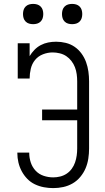

<svg xmlns="http://www.w3.org/2000/svg" viewBox="-20 -957 540 985"><path d="M253 8Q229 8 205 3.5Q181 -1 159 -11.5Q137 -22 120 -39.5Q103 -57 91.5 -78.5Q80 -100 74.5 -123.5Q69 -147 69 -171Q69 -172 69 -172.5Q69 -173 69 -174H130Q130 -174 130 -173.5Q130 -173 130 -172Q130 -147 138 -123Q146 -99 163 -81Q180 -63 204 -55Q228 -47 253 -47Q271 -47 289 -51.5Q307 -56 322 -66Q337 -76 348 -91Q359 -106 365 -123.5Q371 -141 373.5 -159Q376 -177 376 -195V-340H196V-395H376V-540Q376 -558 373.5 -576.5Q371 -595 364.5 -612Q358 -629 346.5 -644Q335 -659 320 -669Q305 -679 286.5 -683.5Q268 -688 250 -688Q225 -688 200.5 -678.5Q176 -669 160 -649.5Q144 -630 138 -604.5Q132 -579 132 -554H71V-735H132V-669Q142 -686 156.5 -701Q171 -716 189 -725.5Q207 -735 227 -739Q247 -743 268 -743Q293 -743 317.5 -737Q342 -731 362.5 -717Q383 -703 398 -682.5Q413 -662 421.5 -638.5Q430 -615 433.5 -590Q437 -565 437 -540V-195Q437 -169 433 -143Q429 -117 419 -93.5Q409 -70 392 -49.5Q375 -29 352.5 -16Q330 -3 304.5 2.5Q279 8 253 8ZM350 -833Q339 -833 329 -836Q319 -839 311.5 -846.5Q304 -854 301 -864Q298 -874 298 -885Q298 -896 301 -906Q304 -916 311.5 -923.5Q319 -931 329 -934Q339 -937 350 -937Q361 -937 371 -934Q381 -931 388.5 -923.5Q396 -916 399 -906Q402 -896 402 -885Q402 -874 399 -864Q396 -854 388.5 -846.5Q381 -839 371 -836Q361 -833 350 -833ZM150 -833Q139 -833 129 -836Q119 -839 111.5 -846.5Q104 -854 101 -864Q98 -874 98 -885Q98 -896 101 -906Q104 -916 111.5 -923.5Q119 -931 129 -934Q139 -937 150 -937Q161 -937 171 -934Q181 -931 188.5 -923.5Q196 -916 199 -906Q202 -896 202 -885Q202 -874 199 -864Q196 -854 188.5 -846.5Q181 -839 171 -836Q161 -833 150 -833Z"/></svg>

Font: Iosevka Slab Light
Style: Regular
Weight: 300
Monospace: yes
Designer: Belleve Invis
Foundry: Belleve Invis
Version: Version 11.1.0; ttfautohint (v1.8.3)